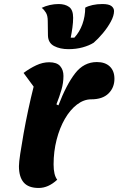

<svg xmlns="http://www.w3.org/2000/svg" viewBox="-20 -908 588 953"><path d="M172 25Q121 25 97.5 -2.5Q74 -30 74 -83Q74 -102 80.5 -145Q87 -188 97 -244.5Q107 -301 120 -362Q133 -423 147 -478L97 -546Q128 -569 160 -584Q192 -599 224 -599Q262 -599 278.5 -580Q295 -561 295 -531Q295 -497 285 -462.5Q275 -428 260 -390L270 -385Q309 -487 352.5 -543.5Q396 -600 461 -600Q502 -600 525 -578Q548 -556 548 -517Q548 -473 518.5 -444Q489 -415 433 -415Q396 -415 362 -389Q328 -363 302 -318Q276 -273 261 -214.5Q246 -156 246 -92Q246 -39 264 -16Q220 25 172 25ZM320 -664Q278 -664 248.5 -679.5Q219 -695 218 -732L217 -804Q217 -830 208 -845Q199 -860 187 -869Q205 -878 227 -883Q249 -888 271 -888Q303 -888 323 -873.5Q343 -859 343 -820Q343 -797 339.5 -771.5Q336 -746 331 -721H349Q375 -749 389 -788Q403 -827 403 -870Q417 -878 439.5 -883Q462 -888 488 -888Q520 -888 533 -878Q546 -868 546 -853Q546 -830 530 -800.5Q514 -771 490.5 -743Q467 -715 445 -696Q423 -682 390.5 -673Q358 -664 320 -664Z"/></svg>

Font: Lemonada SemiBold
Style: Regular
Weight: 600
Designer: Mohamed Gaber (Arabic), Eduardo Tunni (Latin)
Foundry: Kief Type Foundry
Version: Version 4.005; ttfautohint (v1.8.3)